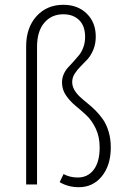

<svg xmlns="http://www.w3.org/2000/svg" viewBox="-20 -761 517 792"><path d="M241.2 -741.2Q300.8 -741.2 337.9 -704.8Q375 -668.5 375 -609.9Q375 -580.1 365 -555.9Q355 -531.7 340.6 -516.1Q326.2 -500.5 312 -486.6Q297.9 -472.7 287.8 -456.5Q277.8 -440.4 277.8 -422.9Q277.8 -405.8 286.6 -390.4Q295.4 -375 309.3 -362.1Q323.2 -349.1 340.3 -335.4Q357.4 -321.8 374.5 -304.7Q391.6 -287.6 405.5 -267.3Q419.4 -247.1 428.2 -217.5Q437 -188 437 -152.8Q437 -79.6 400.4 -34.2Q363.8 11.2 305.2 11.2Q260.7 11.2 226.1 -9.8L242.2 -43Q268.1 -28.8 300.8 -28.8Q342.3 -28.8 366.7 -61Q391.1 -93.3 391.1 -152.8Q391.1 -196.8 375 -230.7Q358.9 -264.6 336.2 -285.6Q313.5 -306.6 290.8 -325.4Q268.1 -344.2 252 -367.9Q235.8 -391.6 235.8 -420.9Q235.8 -439 242.9 -455.1Q250 -471.2 260.5 -482.4Q271 -493.7 283.4 -507.3Q295.9 -521 306.4 -533.9Q316.9 -546.9 324 -566.4Q331.1 -585.9 331.1 -608.9Q331.1 -653.8 306.6 -678Q282.2 -702.1 241.2 -702.1Q192.4 -702.1 162.6 -667Q132.8 -631.8 132.8 -567.9V0H87.9V-569.8Q87.9 -647 130.6 -694.1Q173.3 -741.2 241.2 -741.2Z"/></svg>

Font: Fira Sans Compressed ExtraLight
Style: Regular
Weight: 250
Width: 1
Designer: Carrois Corporate & Edenspiekermann AG
Foundry: Carrois Corporate GbR & Edenspiekermann AG
Version: Version 4.203;PS 004.203;hotconv 1.0.88;makeotf.lib2.5.64775